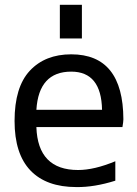

<svg xmlns="http://www.w3.org/2000/svg" viewBox="-20 -759 565 791"><path d="M129.9 -306.6H400.4Q397.5 -463.9 273.4 -463.9Q139.6 -463.9 129.9 -306.6ZM129.9 -235.4Q135.7 -58.6 301.8 -58.6Q368.2 -58.6 455.1 -94.7V-14.6Q368.2 12.7 294.9 11.7Q170.9 11.7 105.5 -56.6Q40 -125 40 -260.7Q40 -400.4 103 -467.8Q166 -535.2 273.4 -535.2Q487.3 -535.2 488.3 -267.6Q488.3 -257.8 484.4 -235.4ZM226.6 -600.6V-739.3H317.4V-600.6Z"/></svg>

Font: Nasu
Style: Regular
Weight: 400
Designer: Ryoko NISHIZUKA (kana &amp; ideographs); Paul D. Hunt (Latin, Greek &amp; Cyrillic); Wenlong ZHANG (bopomofo); Sandoll C
Version: Version 2014.1215